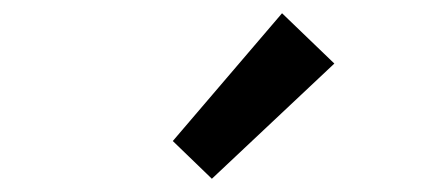

<svg xmlns="http://www.w3.org/2000/svg" viewBox="-20 -914 655 290"><path d="M300 -644 485 -818 406 -894 241 -701Z"/></svg>

Font: Noto Sans CJK HK Medium
Style: Regular
Weight: 500
Designer: Ryoko NISHIZUKA 西塚涼子 (kana, bopomofo & ideographs); Paul D. Hunt (Latin, Greek & Cyrillic); Sandoll Communications 산돌커뮤니
Foundry: Adobe
Version: Version 2.004;hotconv 1.0.118;makeotfexe 2.5.65603